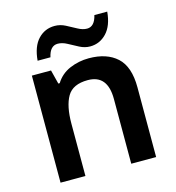

<svg xmlns="http://www.w3.org/2000/svg" viewBox="-110 -844 863 939"><g transform="rotate(-15 321.0 -374.5)"><path d="M371 -552Q462 -552 513.5 -505Q565 -458 565 -353V0H439V-328Q439 -450 339 -450Q263 -450 235 -402Q207 -354 207 -265V0H81V-542H178L196 -471H203Q229 -513 274.5 -532.5Q320 -552 371 -552ZM127 -605Q133 -676 167 -712Q201 -748 251 -748Q279 -748 305 -734.5Q331 -721 355.5 -707.5Q380 -694 402 -694Q440 -694 453 -749H518Q512 -679 477.5 -642.5Q443 -606 394 -606Q367 -606 341 -619.5Q315 -633 290.5 -646.5Q266 -660 243 -660Q204 -660 192 -605Z"/></g></svg>

Font: Noto Sans SemiBold
Style: Regular
Weight: 600
Designer: Monotype Design Team
Foundry: Monotype Imaging Inc.
Version: Version 2.007